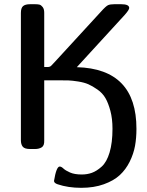

<svg xmlns="http://www.w3.org/2000/svg" viewBox="-20 -714 702 920"><path d="M80.1 -42V-651.9Q80.1 -675.8 90.6 -684.8Q101.1 -693.8 124 -693.8H147.9Q161.1 -693.8 168.9 -691.9Q176.8 -689.9 184.3 -680.4Q191.9 -670.9 191.9 -652.8V-393.1H206.1Q210 -393.1 211.9 -393.1Q213.9 -393.1 216.6 -394Q219.2 -395 220.7 -395.5Q222.2 -396 225.1 -398.9Q228 -401.9 229.5 -403.3Q231 -404.8 236.1 -410.4Q241.2 -416 244.1 -418.9L462.9 -657.2Q487.8 -685.1 498.3 -689.5Q508.8 -693.8 527.8 -693.8H561Q599.1 -693.8 599.1 -675.8Q599.1 -667 578.1 -643.1L348.1 -392.1Q634.3 -384.3 633.8 -96.2Q633.8 -53.2 627 -15.1Q620.1 22.9 601.6 60.5Q583 98.1 554 125Q524.9 151.9 477.5 168.9Q430.2 186 369.1 186Q306.2 186 255.9 168.9Q238.8 163.1 238.8 152.8Q250 84 266.1 84Q273.9 84 283.9 93.5Q293.9 103 315.4 112.5Q336.9 122.1 372.1 122.1Q397.9 122.1 420.4 114Q442.9 106 467 84.5Q491.2 63 505.1 16.6Q519 -29.8 519 -97.2Q519 -145 509 -182.6Q499 -220.2 485.1 -244.1Q471.2 -268.1 447 -284.9Q422.9 -301.8 403.3 -310.3Q383.8 -318.8 354.5 -323.5Q325.2 -328.1 308.6 -328.6Q292 -329.1 266.1 -329.1H191.9V-41Q192.9 -16.1 179.9 -8.1Q167 0 147.9 0H124Q98.1 0 89.1 -11Q80.1 -22 80.1 -42Z"/></svg>

Font: CMU Sans Serif Demi Condensed
Style: DemiCondensed
Weight: 600
Width: 3
Version: Version 0.7.0